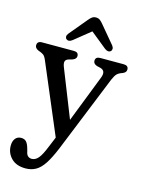

<svg xmlns="http://www.w3.org/2000/svg" viewBox="-132 -738 785 1055"><g transform="rotate(15 260.0 -211.0)"><path d="M212.5 90.5 236.5 32.5 68.5 -364Q60 -384.5 50 -391.5Q40 -398.5 20.5 -405Q1 -414 1 -429.5Q1 -453.5 28.5 -453.5H209.5Q236 -453.5 236 -430.5Q236 -414 213.5 -406L195.5 -401Q177.5 -396 174.5 -383.8Q171.5 -371.5 181.5 -348L287 -82L391.5 -350Q408 -391.5 375 -401L354 -406Q332.5 -413 332.5 -430.5Q332.5 -453.5 360 -453.5H492.5Q520 -453.5 520 -430.5Q520 -423 516 -417Q512 -411 501 -406Q479.5 -399 469.2 -388.8Q459 -378.5 448.5 -354L271 85Q247 143 224.8 176.8Q202.5 210.5 177 224.8Q151.5 239 118.5 239Q66.5 239 37.8 209.8Q9 180.5 9 139Q9 113.5 21 98.2Q33 83 54 83Q73 83 83.2 94.2Q93.5 105.5 100 128.5L105 146Q108 164 117 171.8Q126 179.5 138.5 179.5Q159 179.5 175.8 160.2Q192.5 141 212.5 90.5ZM187.5 -509Q167.5 -493.5 153.5 -505.5Q148 -510 147.8 -518.5Q147.5 -527 155.5 -537L238 -636Q248 -648.5 257.2 -655.5Q266.5 -662.5 280 -662.5Q293.5 -662.5 302.8 -655.5Q312 -648.5 322 -636L405 -537Q412.5 -527 412 -518.5Q411.5 -510 406.5 -505.5Q392.5 -493.5 372 -509L280 -583.5Z"/></g></svg>

Font: Fraunces 72pt SuperSoft
Style: Regular
Weight: 400
Version: Version 1.000;[b76b70a41]